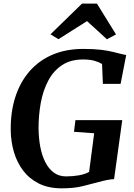

<svg xmlns="http://www.w3.org/2000/svg" viewBox="-20 -1018 731 1046"><path d="M316 8Q244 8 192 -18Q140 -44 106.2 -88.5Q72.5 -133 56 -189.2Q39.5 -245.5 38.5 -306Q37 -406.5 63.2 -488.5Q89.5 -570.5 140.8 -629.5Q192 -688.5 266 -720Q340 -751.5 433.5 -751.5Q491.5 -751.5 529.8 -746.8Q568 -742 594.2 -735.5Q620.5 -729 640.5 -724Q647.5 -722.5 654 -721Q660.5 -719.5 667.5 -718L637 -561H540.5L536 -669.5Q517.5 -680.5 493.2 -687.2Q469 -694 432.5 -694Q364.5 -694 317.8 -663Q271 -632 242.8 -578.5Q214.5 -525 202.2 -458Q190 -391 190 -319Q190.5 -266.5 199.2 -219.5Q208 -172.5 226.2 -135.8Q244.5 -99 272.8 -78Q301 -57 340 -57Q376.5 -57 409.5 -62.8Q442.5 -68.5 465.5 -81.5L493 -292L383 -300L391 -363.5H646L601.5 -42Q586.5 -42 563 -37.2Q539.5 -32.5 518 -26.5Q477.5 -15.5 430.2 -3.8Q383 8 316 8ZM255 -831 427 -998.5H508L612 -830.5L562.5 -804Q535.5 -828.5 508.5 -853.5Q481.5 -878.5 454 -903Q415 -878.5 376.2 -853.8Q337.5 -829 298.5 -804.5Z"/></svg>

Font: Merriweather 20pt
Style: Bold Italic
Weight: 700
Italic angle: -7.8°
Version: Version 2.101